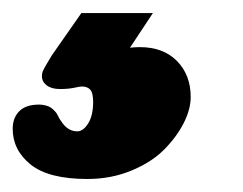

<svg xmlns="http://www.w3.org/2000/svg" viewBox="-104 -25 373 295"><path d="M30.3 250Q-29.3 250 -56.9 227.8Q-84.5 205.6 -84.5 172.9Q-84.5 156.2 -74.5 146Q-64.5 135.7 -43.9 135.7Q-38.6 135.7 -33.9 137Q-29.3 138.2 -26.6 139.9Q-23.9 141.6 -21 144.5Q-18.1 147.5 -16.8 149.4Q-15.6 151.4 -13.7 155.3Q-11.7 159.2 -10.7 160.2Q-0.5 176.8 14.6 176.8Q23.9 176.8 31.5 164.6Q39.1 152.3 39.1 131.8Q39.1 117.7 34.7 112.8Q30.3 107.9 21.5 107.9Q19 107.9 9.8 109.9Q0.5 111.8 -11.7 111.8Q-24.9 111.8 -32.2 106.2Q-39.6 100.6 -39.6 91.8Q-39.6 87.4 -37.8 83.5Q-36.1 79.6 -31.5 72Q-26.9 64.5 -24.4 60.1L21 -4.9H130.9L95.7 48.3Q103.5 47.4 110.8 47.4Q147 47.4 168 68.8Q189 90.3 189 124Q189 143.1 178 164.6Q167 186 147.7 205.3Q128.4 224.6 97.4 237.3Q66.4 250 30.3 250Z"/></svg>

Font: Cooper* Black
Style: Italic
Weight: 900
Italic angle: -7°
Designer: Owen Earl
Foundry: indestructible type*
Version: Version 0.001